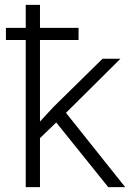

<svg xmlns="http://www.w3.org/2000/svg" viewBox="-20 -770 540 790"><path d="M211.4 -266.1 144.5 -201.7V0H85.9V-605.5H4.4V-655.3H85.9V-750H144.5V-655.3H303.2V-605.5H144.5V-270L199.7 -329.6L401.9 -528.3H475.6L251.5 -305.7L495.1 0H425.3Z"/></svg>

Font: Melbourne
Style: Light
Weight: 300
Designer: Google
Version: Version 2.000980; 2014